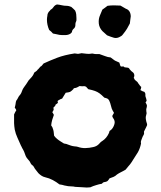

<svg xmlns="http://www.w3.org/2000/svg" viewBox="-20 -816 721 859"><path d="M322 -735Q322 -731 322 -726.5Q322 -722 320 -719Q318 -715 317.5 -710Q317 -705 317 -700Q315 -691 309 -687Q302 -680 302 -673Q301 -671 299.5 -669.5Q298 -668 296 -666Q286 -659 271 -659Q265 -659 258.5 -659Q252 -659 246 -660Q239 -661 232 -663Q225 -665 217 -666Q213 -671 209 -674.5Q205 -678 200 -682Q190 -705 190 -728Q190 -736 192 -746Q192 -755 199 -764Q201 -766 203 -768Q205 -770 206 -772Q214 -776 219.5 -784.5Q225 -793 235 -796Q246 -795 256.5 -792.5Q267 -790 278 -790Q283 -790 289 -788.5Q295 -787 299 -785Q304 -781 308 -777Q312 -773 316 -769Q320 -761 321 -752Q322 -743 322 -735ZM565 -743Q564 -737 563 -728Q562 -719 561 -711Q553 -695 548.5 -688Q544 -681 540.5 -676Q537 -671 529 -661Q525 -655 514 -650Q502 -644 490 -647Q476 -651 459 -658Q454 -663 448.5 -667.5Q443 -672 438 -677Q424 -692 422 -711Q421 -722 422.5 -731Q424 -740 428 -749Q430 -755 433 -761Q436 -767 438 -773Q445 -778 450.5 -782Q456 -786 461 -790Q475 -792 489.5 -792Q504 -792 519 -791Q525 -788 531 -784Q537 -780 543 -777Q564 -770 565 -743ZM638 -256Q636 -252 634 -247Q632 -242 629 -237Q628 -234 626 -231Q624 -228 624 -225Q626 -218 622 -211.5Q618 -205 616 -199Q614 -193 611.5 -187Q609 -181 611 -174Q609 -164 605.5 -154Q602 -144 597 -135Q592 -127 586.5 -118.5Q581 -110 576 -102Q573 -97 569.5 -91.5Q566 -86 562 -81Q558 -76 553 -70.5Q548 -65 542 -57Q537 -54 530.5 -50.5Q524 -47 516 -43Q513 -41 509 -39Q505 -37 503 -35Q496 -28 487.5 -24.5Q479 -21 470 -18Q469 -16 466.5 -12.5Q464 -9 461 -6Q455 -2 448 -1.5Q441 -1 436 6Q423 8 411 12Q397 16 384 22Q376 23 368 23Q360 23 352 22Q343 21 334.5 21Q326 21 316 20Q309 18 301 18Q293 18 285 17Q281 16 277.5 15.5Q274 15 269 14Q264 12 258 11Q252 10 246 9Q232 -2 216 -10.5Q200 -19 182 -23Q173 -25 165.5 -30Q158 -35 152 -41Q146 -49 140.5 -55.5Q135 -62 131 -70Q129 -74 124.5 -77Q120 -80 118 -84Q114 -94 106.5 -101.5Q99 -109 95 -118Q92 -128 88 -137Q84 -146 79 -154Q78 -157 76.5 -159.5Q75 -162 74 -164Q66 -183 58 -200Q50 -217 46 -236Q45 -244 44 -251Q43 -258 43 -265V-304Q45 -309 47.5 -313.5Q50 -318 53 -323Q52 -326 50 -329Q48 -332 46 -334Q48 -341 49 -347Q50 -353 51 -360Q51 -360 53 -366Q58 -372 61 -379Q64 -386 70 -392Q72 -394 73 -396.5Q74 -399 75 -400Q80 -416 89 -428Q98 -440 106 -453Q108 -457 111 -459.5Q114 -462 116 -465Q129 -478 133 -491Q138 -495 142 -497.5Q146 -500 148 -504Q152 -507 154.5 -510.5Q157 -514 161 -518Q166 -520 168.5 -524Q171 -528 175 -532Q203 -545 235.5 -557.5Q268 -570 314 -577Q318 -576 321.5 -576Q325 -576 329 -575Q334 -576 337.5 -576.5Q341 -577 345 -578Q356 -577 367 -575.5Q378 -574 389 -576Q391 -577 392.5 -576.5Q394 -576 396 -576Q404 -574 411 -574H425Q438 -570 450 -565Q462 -560 475 -559Q480 -555 485 -551.5Q490 -548 494 -545Q499 -543 504 -540.5Q509 -538 514 -536Q515 -532 516.5 -527.5Q518 -523 519 -520Q523 -517 528 -518.5Q533 -520 537 -515Q541 -514 545 -514Q549 -514 553 -513Q556 -512 558 -509.5Q560 -507 561 -505Q564 -501 567.5 -498Q571 -495 575 -492Q581 -487 581 -477Q580 -475 580 -472.5Q580 -470 578 -468Q580 -466 581 -463.5Q582 -461 583 -459Q587 -455 591.5 -452Q596 -449 598 -444Q602 -439 605 -434.5Q608 -430 612 -427Q611 -418 608 -413Q620 -406 626 -405Q631 -399 630.5 -394Q630 -389 631 -384Q633 -380 634 -375Q635 -370 636 -366Q635 -362 631 -358Q633 -354 634.5 -351.5Q636 -349 637 -346Q638 -342 636 -334Q633 -326 635 -315Q637 -310 635 -305Q631 -294 632.5 -283Q634 -272 638 -261ZM490 -311Q487 -316 484.5 -320.5Q482 -325 480 -330Q478 -336 476.5 -342.5Q475 -349 473 -355Q471 -360 469 -365Q467 -370 462 -374Q459 -376 455 -377Q451 -378 447 -379Q434 -392 425 -398.5Q416 -405 405 -409Q394 -413 375 -417L365 -428Q359 -431 355.5 -430.5Q352 -430 348 -430Q345 -430 342 -430.5Q339 -431 336 -431Q331 -428 325 -425Q319 -422 313 -422Q311 -420 309 -420Q309 -419 308.5 -418Q308 -417 308 -417Q298 -407 293.5 -405Q289 -403 274 -401Q270 -394 266 -388Q262 -382 258 -375Q254 -374 250 -372Q246 -370 243 -368Q235 -365 239 -358Q240 -355 232.5 -350.5Q225 -346 228 -343Q219 -336 219 -333.5Q219 -331 220 -327.5Q221 -324 214 -314Q216 -312 217.5 -308.5Q219 -305 221 -302Q217 -292 213.5 -279.5Q210 -267 209 -255Q215 -248 218 -236Q220 -230 220.5 -223Q221 -216 222 -209Q224 -206 227.5 -202Q231 -198 235 -195Q242 -189 250 -184Q258 -179 266 -174Q270 -173 274 -172.5Q278 -172 282 -170Q290 -167 297.5 -164.5Q305 -162 315 -161Q319 -161 321.5 -160.5Q324 -160 328 -159Q345 -153 362.5 -153.5Q380 -154 397 -158Q412 -161 422 -171Q426 -175 429 -178.5Q432 -182 436 -184Q447 -191 454.5 -200Q462 -209 467 -220Q468 -222 468.5 -224Q469 -226 470 -230Q473 -232 475.5 -234Q478 -236 480 -238Q488 -247 492 -261Q496 -275 486 -288Q485 -290 483.5 -292.5Q482 -295 483 -299Q487 -305 490 -311Z"/></svg>

Font: Daruma Drop One
Style: Regular
Weight: 400
Designer: Maniackers Design
Version: Version 1.000